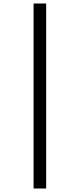

<svg xmlns="http://www.w3.org/2000/svg" viewBox="-20 -819 456 1098"><path d="M172 -799V259H244V-799Z"/></svg>

Font: Noto Serif Sinhala ExtraCondensed
Style: Bold
Weight: 700
Width: 2
Designer: Jelle Bosma - Monotype Design Team
Foundry: Monotype Imaging Inc.
Version: Version 2.007